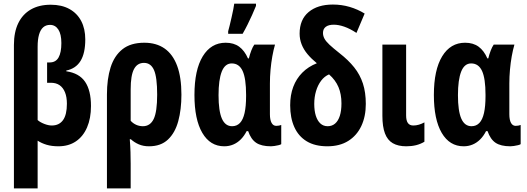

<svg xmlns="http://www.w3.org/2000/svg" viewBox="-20 -791 2884 1051"><path d="M257.8 -765.1Q317.9 -765.1 360.1 -741.7Q402.3 -718.3 424.6 -675.8Q446.8 -633.3 446.8 -575.2Q446.8 -499.5 420.9 -457.5Q395 -415.5 342.8 -404.8V-400.9Q413.6 -390.6 445.8 -343.3Q478 -295.9 478 -210.9Q478 -143.1 456.5 -93.5Q435.1 -43.9 395.3 -17.1Q355.5 9.8 299.8 9.8Q263.2 9.8 235.4 1.5Q207.5 -6.8 186 -21V240.2H56.2V-544.9Q56.2 -615.2 80.1 -664.3Q104 -713.4 149.2 -739.3Q194.3 -765.1 257.8 -765.1ZM253.9 -654.8Q231.4 -654.8 216.3 -641.4Q201.2 -627.9 193.6 -601.3Q186 -574.7 186 -535.2V-133.8Q199.7 -121.6 222.4 -112.8Q245.1 -104 263.2 -104Q303.7 -104 325 -133.5Q346.2 -163.1 346.2 -223.1Q346.2 -259.8 335.9 -285.4Q325.7 -311 306.4 -324.5Q287.1 -337.9 258.8 -337.9H237.8V-449.2H252Q285.2 -449.2 300.5 -476.3Q315.9 -503.4 315.9 -555.2Q315.9 -604 299.3 -629.4Q282.7 -654.8 253.9 -654.8Z M973.1 -272.9Q973.1 -191.9 955.8 -127.9Q938.5 -64 899.4 -27.1Q860.4 9.8 795.4 9.8Q764.2 9.8 739.5 -1Q714.8 -11.7 696.3 -28.8H690.4Q693.4 7.8 694.3 42Q695.3 76.2 695.3 104V240.2H565.4V-273.9Q565.4 -358.4 585.4 -422.1Q605.5 -485.8 650.4 -521.5Q695.3 -557.1 770 -557.1Q835.9 -557.1 881.1 -525.4Q926.3 -493.7 949.7 -430.7Q973.1 -367.7 973.1 -272.9ZM768.1 -446.8Q731.4 -446.8 713.4 -412.6Q695.3 -378.4 695.3 -301.8V-129.9Q708 -115.7 725.3 -107.9Q742.7 -100.1 762.2 -100.1Q802.2 -100.1 821.3 -139.6Q840.3 -179.2 840.3 -272.9Q840.3 -368.2 823 -407.5Q805.7 -446.8 768.1 -446.8Z M1250.5 -100.1Q1276.4 -100.1 1293.5 -117.9Q1310.5 -135.7 1318.8 -172.4Q1327.1 -209 1327.1 -265.1V-272Q1327.1 -361.3 1308.1 -402.6Q1289.1 -443.8 1248.5 -443.8Q1211.4 -443.8 1193.8 -398.9Q1176.3 -354 1176.3 -270Q1176.3 -183.6 1194.6 -141.8Q1212.9 -100.1 1250.5 -100.1ZM1207.5 9.8Q1130.4 9.8 1087.4 -63.7Q1044.4 -137.2 1044.4 -271Q1044.4 -408.2 1089.8 -482.7Q1135.3 -557.1 1215.3 -557.1Q1259.8 -557.1 1289.3 -535.4Q1318.8 -513.7 1337.4 -471.2H1342.3Q1348.1 -495.1 1355.7 -514.6Q1363.3 -534.2 1372.1 -546.9H1485.4Q1477.1 -518.1 1470.7 -482.7Q1464.4 -447.3 1460.9 -409.2Q1457.5 -371.1 1457.5 -334V-166Q1457.5 -134.8 1466.6 -118.4Q1475.6 -102.1 1492.2 -102.1Q1500.5 -102.1 1507.3 -103.5Q1514.2 -105 1519.5 -106.9V-2Q1516.1 1 1505.1 3.7Q1494.1 6.3 1482.4 8.1Q1470.7 9.8 1463.4 9.8Q1410.6 9.8 1382.1 -9.5Q1353.5 -28.8 1338.4 -73.2H1330.1Q1316.4 -46.4 1297.9 -27.8Q1279.3 -9.3 1256.6 0.2Q1233.9 9.8 1207.5 9.8ZM1229 -606V-620.1Q1231.9 -630.4 1237.1 -651.1Q1242.2 -671.9 1247.6 -695.8Q1252.9 -719.7 1257.1 -740.2Q1261.2 -760.7 1262.2 -771H1381.3V-758.8Q1371.6 -734.9 1359.9 -708.7Q1348.1 -682.6 1335.2 -656.5Q1322.3 -630.4 1308.1 -606Z M1802.2 -766.1Q1850.1 -766.1 1894 -753.2Q1938 -740.2 1976.1 -716.8L1931.2 -610.8Q1895.5 -634.3 1864.5 -645Q1833.5 -655.8 1807.1 -655.8Q1778.8 -655.8 1763.4 -644.3Q1748 -632.8 1748 -610.8Q1748 -594.7 1755.9 -579.8Q1763.7 -564.9 1783.4 -546.4Q1803.2 -527.8 1838.4 -500Q1886.7 -462.4 1918.7 -422.4Q1950.7 -382.3 1966.6 -333.7Q1982.4 -285.2 1982.4 -222.2Q1982.4 -153.3 1957.8 -101.1Q1933.1 -48.8 1886.2 -19.5Q1839.4 9.8 1772 9.8Q1704.1 9.8 1658.9 -17.6Q1613.8 -44.9 1591.1 -95.5Q1568.4 -146 1568.4 -214.8Q1568.4 -270.5 1585.2 -315.4Q1602.1 -360.4 1634.8 -393.3Q1667.5 -426.3 1714.4 -444.8Q1684.6 -469.2 1663.3 -494.6Q1642.1 -520 1631.1 -548.1Q1620.1 -576.2 1620.1 -606.9Q1620.1 -683.6 1669.2 -724.9Q1718.3 -766.1 1802.2 -766.1ZM1781.2 -383.8Q1756.3 -373.5 1738 -349.4Q1719.7 -325.2 1710 -292.5Q1700.2 -259.8 1700.2 -222.2Q1700.2 -185.1 1708.7 -157.7Q1717.3 -130.4 1733.6 -115.2Q1750 -100.1 1773.4 -100.1Q1797.4 -100.1 1814.2 -114.5Q1831.1 -128.9 1840.1 -156.7Q1849.1 -184.6 1849.1 -225.1Q1849.1 -275.4 1832.8 -314.2Q1816.4 -353 1781.2 -383.8Z M2203.1 -546.9V-159.2Q2203.1 -130.9 2212.9 -117.4Q2222.7 -104 2242.2 -104Q2257.8 -104 2273.4 -108.6Q2289.1 -113.3 2303.2 -121.1V-15.1Q2282.2 -2.4 2257.6 3.7Q2232.9 9.8 2204.1 9.8Q2159.2 9.8 2130.1 -7.1Q2101.1 -23.9 2087.2 -60.8Q2073.2 -97.7 2073.2 -157.2V-546.9Z M2561 -100.1Q2586.9 -100.1 2604 -117.9Q2621.1 -135.7 2629.4 -172.4Q2637.7 -209 2637.7 -265.1V-272Q2637.7 -361.3 2618.7 -402.6Q2599.6 -443.8 2559.1 -443.8Q2522 -443.8 2504.4 -398.9Q2486.8 -354 2486.8 -270Q2486.8 -183.6 2505.1 -141.8Q2523.4 -100.1 2561 -100.1ZM2518.1 9.8Q2440.9 9.8 2397.9 -63.7Q2355 -137.2 2355 -271Q2355 -408.2 2400.4 -482.7Q2445.8 -557.1 2525.9 -557.1Q2570.3 -557.1 2599.9 -535.4Q2629.4 -513.7 2647.9 -471.2H2652.8Q2658.7 -495.1 2666.3 -514.6Q2673.8 -534.2 2682.6 -546.9H2795.9Q2787.6 -518.1 2781.2 -482.7Q2774.9 -447.3 2771.5 -409.2Q2768.1 -371.1 2768.1 -334V-166Q2768.1 -134.8 2777.1 -118.4Q2786.1 -102.1 2802.7 -102.1Q2811 -102.1 2817.9 -103.5Q2824.7 -105 2830.1 -106.9V-2Q2826.7 1 2815.7 3.7Q2804.7 6.3 2793 8.1Q2781.2 9.8 2773.9 9.8Q2721.2 9.8 2692.6 -9.5Q2664.1 -28.8 2648.9 -73.2H2640.6Q2627 -46.4 2608.4 -27.8Q2589.8 -9.3 2567.1 0.2Q2544.4 9.8 2518.1 9.8Z"/></svg>

Font: Open Sans Condensed
Style: Regular
Weight: 400
Width: 3
Designer: Monotype Design Team
Foundry: Monotype Imaging Inc.
Version: Version 3.000